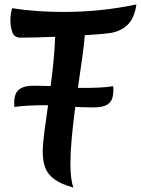

<svg xmlns="http://www.w3.org/2000/svg" viewBox="-20 -816 636 867"><path d="M27 -723Q27 -740 29.5 -755Q32 -770 35 -779Q92 -770 150.5 -766Q209 -762 266 -762Q436 -762 596 -796Q587 -732 553.5 -701.5Q520 -671 470 -666Q448 -663 420.5 -661Q393 -659 363 -657Q360 -619 352.5 -564Q345 -509 335.5 -445Q326 -381 317.5 -315Q309 -249 303.5 -187.5Q298 -126 298 -78Q298 -2 312 31Q257 16 227 -5.5Q197 -27 185 -57Q173 -87 173 -129Q173 -165 180.5 -221.5Q188 -278 198 -348Q208 -418 217 -495Q226 -572 229 -650Q184 -648 143 -647Q102 -646 73 -646Q44 -646 35.5 -671Q27 -696 27 -723ZM401 -331Q338 -331 287 -336Q236 -341 186 -341Q146 -341 109 -339Q72 -337 45 -333Q45 -337 44.5 -341.5Q44 -346 44 -350Q44 -373 50.5 -390.5Q57 -408 76.5 -418.5Q96 -429 136 -429Q198 -429 249.5 -424Q301 -419 351 -419Q391 -419 427.5 -420.5Q464 -422 491 -427Q491 -422 491.5 -418Q492 -414 492 -410Q492 -387 486 -369.5Q480 -352 460.5 -341.5Q441 -331 401 -331Z"/></svg>

Font: Merienda SemiBold
Style: Regular
Weight: 600
Designer: Eduardo Rodriguez Tunni
Foundry: Eduardo Rodriguez Tunni
Version: Version 2.001; ttfautohint (v1.8.4.7-5d5b)